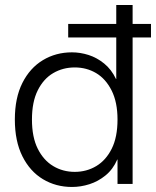

<svg xmlns="http://www.w3.org/2000/svg" viewBox="-20 -731 620 763"><path d="M266 12Q202 12 150.5 -19Q99 -50 69 -110Q39 -170 39 -256Q39 -342 69 -401.5Q99 -461 150.5 -492Q202 -523 266 -523Q299 -523 332 -512.5Q365 -502 394 -478.5Q423 -455 441 -417H442V-711H507V0H447V-97H446Q429 -58 399.5 -34Q370 -10 335.5 1Q301 12 266 12ZM277 -48Q324 -48 362.5 -71Q401 -94 424 -140Q447 -186 447 -256Q447 -325 423.5 -371.5Q400 -418 362 -440.5Q324 -463 277 -463Q230 -463 191.5 -440.5Q153 -418 130 -372Q107 -326 107 -256Q107 -186 130 -140Q153 -94 191.5 -71Q230 -48 277 -48ZM251 -582V-636H580V-582Z"/></svg>

Font: TikTok Sans 24pt Light
Style: Regular
Weight: 300
Version: Version 4.000